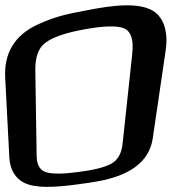

<svg xmlns="http://www.w3.org/2000/svg" viewBox="-96 -697 696 739"><path d="M542 -505C552 -574 534 -629 495 -654C439 -689 341 -678 231 -656C150 -641 112 -631 50 -603C-40 -562 -81 -492 -76 -398L-60 -89C-57 -43 -36 -10 -4 6C41 29 116 24 200 13C231 9 257 5 280 1C396 -20 478 -69 492 -165ZM376 -145C372 -106 357 -80 331 -66C306 -53 263 -42 205 -35C147 -27 106 -27 82 -34C58 -41 45 -62 45 -99L40 -425C39 -477 52 -514 80 -533C107 -554 157 -571 229 -584C300 -597 350 -599 379 -589C408 -578 419 -545 413 -490Z"/></svg>

Font: Gamestation Warped
Style: Regular
Weight: 400
Designer: Jonas Hecksher
Foundry: Jonas Hecksher, Playtypeª, e-types AS
Version: Version 1.003